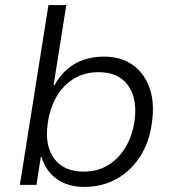

<svg xmlns="http://www.w3.org/2000/svg" viewBox="-20 -725 684 753"><path d="M310 8Q247 8 203.5 -22.5Q160 -53 143 -109H140L123 0H58L170 -705H240L190 -390H193Q215 -429 244 -454Q273 -479 309.5 -491Q346 -503 387 -503Q455 -503 500.5 -470.5Q546 -438 566.5 -380Q587 -322 576 -246Q567 -171 531 -113.5Q495 -56 438.5 -24Q382 8 310 8ZM308 -52Q363 -52 404.5 -77.5Q446 -103 473 -148.5Q500 -194 508 -254Q519 -340 481.5 -391Q444 -442 366 -442Q312 -442 270 -416.5Q228 -391 201.5 -345.5Q175 -300 167 -239Q155 -154 192.5 -103Q230 -52 308 -52Z"/></svg>

Font: Nunito Sans 7pt Light
Style: Italic
Weight: 300
Italic angle: -9°
Designer: Vernon Adams
Foundry: Vernon Adams
Version: Version 3.101;gftools[0.9.27]